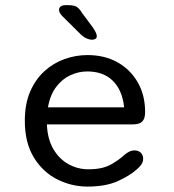

<svg xmlns="http://www.w3.org/2000/svg" viewBox="-20 -696 659 727"><path d="M311.5 10.5Q251 10.5 196.5 -17Q142 -44.5 108 -100Q74 -155.5 74 -239Q74 -302.5 94.2 -349.2Q114.5 -396 148.5 -426.8Q182.5 -457.5 224.8 -472.5Q267 -487.5 311 -487.5Q376.5 -487.5 425.5 -459.8Q474.5 -432 502 -383.5Q529.5 -335 529.5 -271.5Q529.5 -247 518.8 -236Q508 -225 483.5 -225H157.5Q160 -168.5 182.5 -130.8Q205 -93 240 -74Q275 -55 314.5 -55Q367.5 -55 398.8 -72.5Q430 -90 450 -108.5Q459 -116.5 468.8 -121.5Q478.5 -126.5 489.5 -126.5Q504 -126.5 513 -117.8Q522 -109 522 -94.5Q522 -83.5 515.8 -74Q509.5 -64.5 499 -55.5Q472 -31 426 -10.2Q380 10.5 311.5 10.5ZM161.5 -289.5H450Q443.5 -354 407.5 -389.8Q371.5 -425.5 310 -425.5Q277.5 -425.5 246.5 -411.2Q215.5 -397 192.8 -367Q170 -337 161.5 -289.5ZM329 -545.5Q319.5 -545.5 308.2 -550.2Q297 -555 284 -567.5L217.5 -633.5Q203.5 -647.5 203.5 -658.5Q203.5 -667 210.2 -671.8Q217 -676.5 227 -676.5H238.5Q258.5 -676.5 269.2 -670.8Q280 -665 291 -646.5L332 -591.5Q346.5 -570 346.5 -559.5Q346.5 -551.5 340.8 -548.5Q335 -545.5 329 -545.5Z"/></svg>

Font: Sono Monospace
Style: Regular
Weight: 400
Designer: Tyler Finck
Foundry: Tyler Finck
Version: Version 2.112